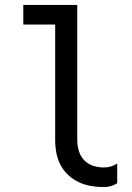

<svg xmlns="http://www.w3.org/2000/svg" viewBox="-20 -755 540 783"><path d="M403 8Q377 8 351 3.5Q325 -1 301.5 -12Q278 -23 258.5 -41Q239 -59 227 -82Q215 -105 210 -131Q205 -157 205 -184V-655H75V-735H295V-184Q295 -161 301.5 -139.5Q308 -118 323 -102Q338 -86 359.5 -79Q381 -72 403 -72Q418 -72 432 -76Q446 -80 458 -88V-8Q446 0 432 4Q418 8 403 8Z"/></svg>

Font: Iosevka Bendy Medium
Style: Regular
Weight: 500
Monospace: yes
Designer: Belleve Invis
Foundry: Belleve Invis
Version: Version 30.1.2